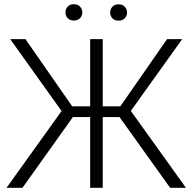

<svg xmlns="http://www.w3.org/2000/svg" viewBox="-20 -898 920 918"><path d="M551.3 -338.4H471.2V0H411.1V-338.4H328.6L87.4 0H11.2L274.4 -367.2L28.8 -710.9H101.6L325.2 -389.6H411.1V-710.9H471.2V-389.6H555.2L778.8 -710.9H851.1L605.5 -367.7L869.1 0H793.5ZM293 -838.4Q293 -855 303.7 -866.5Q314.5 -877.9 333 -877.9Q351.6 -877.9 362.5 -866.5Q373.5 -855 373.5 -838.4Q373.5 -822.3 362.5 -811Q351.6 -799.8 333 -799.8Q314.5 -799.8 303.7 -811Q293 -822.3 293 -838.4ZM506.8 -837.9Q506.8 -854.5 517.6 -866Q528.3 -877.4 546.9 -877.4Q565.4 -877.4 576.4 -866Q587.4 -854.5 587.4 -837.9Q587.4 -821.8 576.4 -810.5Q565.4 -799.3 546.9 -799.3Q528.3 -799.3 517.6 -810.5Q506.8 -821.8 506.8 -837.9Z"/></svg>

Font: Roboto-Light
Style: Regular
Weight: 300
Designer: Google
Version: Version 2.137; 2017